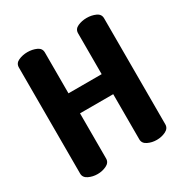

<svg xmlns="http://www.w3.org/2000/svg" viewBox="-169 -864 956 997"><g transform="rotate(-30 309.5 -365.5)"><path d="M409 -319H210V-48Q210 -24 185.5 -12Q161 0 132 0Q103 0 78.5 -12Q54 -24 54 -48V-684Q54 -709 78.5 -720Q103 -731 132 -731Q161 -731 185.5 -720Q210 -709 210 -684V-439H409V-684Q409 -709 433.5 -720Q458 -731 487 -731Q516 -731 540.5 -720Q565 -709 565 -684V-48Q565 -24 540.5 -12Q516 0 487 0Q458 0 433.5 -12Q409 -24 409 -48Z"/></g></svg>

Font: AkaAcidDosis
Style: ExtraBold
Weight: 800
Designer: Edgar Tolentino, Pablo Impallari, Igino Marini, Aka-Acid
Foundry: Edgar Tolentino, Pablo Impallari, Igino Marini, Aka-Acid
Version: Version 1.007